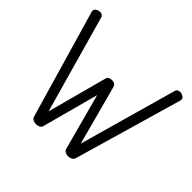

<svg xmlns="http://www.w3.org/2000/svg" viewBox="-174 -930 1134 1134"><g transform="rotate(45 393.5 -362.5)"><path d="M568 -18Q564 -6 553 0Q542 6 528 6Q515 6 503.5 0.5Q492 -5 489 -18L394 -371L299 -18Q296 -6 285 0Q274 6 260 6Q246 6 235 0.5Q224 -5 220 -18L23 -696Q22 -699 22 -704Q22 -716 34 -723.5Q46 -731 60 -731Q69 -731 76.5 -726.5Q84 -722 86 -714L259 -100L359 -473Q362 -486 372 -491Q382 -496 394 -496Q406 -496 415 -491Q424 -486 428 -473L528 -100L701 -714Q703 -722 710.5 -726.5Q718 -731 727 -731Q741 -731 753 -723.5Q765 -716 765 -704Q765 -699 764 -696Z"/></g></svg>

Font: AkaAcidDosis
Style: Regular
Weight: 400
Designer: Edgar Tolentino, Pablo Impallari, Igino Marini, Aka-Acid
Foundry: Edgar Tolentino, Pablo Impallari, Igino Marini, Cyberella
Version: Version 1.007